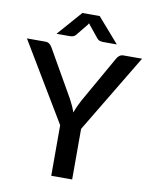

<svg xmlns="http://www.w3.org/2000/svg" viewBox="-100 -983 838 1055"><g transform="rotate(10 318.5 -455.5)"><path d="M639.6 -720.2 376.5 -282.2V0H259.8V-282.2L-2.9 -720.2H99.6Q114.7 -720.2 124 -712.4Q132.8 -705.1 139.2 -693.4L286.6 -435.5Q289.6 -429.7 295.9 -417.2Q302.2 -404.8 305.2 -398.4Q311.5 -384.8 319.3 -363.8Q323.7 -378.4 333 -398.9Q335.9 -405.3 342.3 -417.7Q348.6 -430.2 351.1 -435.5L497.6 -693.4Q503.4 -704.6 512.2 -711.9Q522 -720.2 536.6 -720.2ZM369.6 -910.6 489.3 -773.4H411.6Q405.8 -773.4 395 -775.9Q385.3 -778.3 375.5 -791L326.2 -851.6Q319.8 -860.8 319.3 -861.3Q317.9 -858.4 313 -851.6L263.7 -791Q253.9 -778.3 244.1 -775.9Q233.4 -773.4 227.5 -773.4H152.8L272.9 -910.6Z"/></g></svg>

Font: Lato-SemiBold
Style: Regular
Weight: 500
Designer: Lukasz Dziedzic with Adam Twardoch and Botio Nikoltchev
Foundry: tyPoland Lukasz Dziedzic
Version: ""